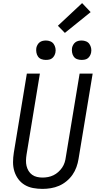

<svg xmlns="http://www.w3.org/2000/svg" viewBox="-20 -1209 640 1237"><path d="M254 8Q223 8 193.5 2.5Q164 -3 139.5 -17.5Q115 -32 98 -55Q81 -78 72.5 -105.5Q64 -133 64 -163.5Q64 -194 69 -225L153 -735H237L151 -213Q148 -194 147.5 -175.5Q147 -157 151 -140Q155 -123 164 -108Q173 -93 187 -83Q201 -73 218.5 -69Q236 -65 254 -65Q272 -65 290 -68.5Q308 -72 324.5 -80Q341 -88 355.5 -101Q370 -114 380.5 -129.5Q391 -145 396.5 -162.5Q402 -180 404 -197L493 -735H577L486 -185Q482 -159 472.5 -132.5Q463 -106 447 -83Q431 -60 408.5 -41.5Q386 -23 360.5 -12Q335 -1 307.5 3.5Q280 8 254 8ZM505 -823Q490 -823 476.5 -828Q463 -833 455 -844.5Q447 -856 444.5 -870.5Q442 -885 444 -900Q446 -910 451.5 -920Q457 -930 465.5 -936.5Q474 -943 484.5 -945.5Q495 -948 506 -948Q521 -948 534.5 -942.5Q548 -937 556 -925.5Q564 -914 567 -899.5Q570 -885 567 -870Q565 -860 559.5 -850Q554 -840 545.5 -833.5Q537 -827 526.5 -825Q516 -823 505 -823ZM275 -823Q260 -823 246.5 -828Q233 -833 225 -844.5Q217 -856 214.5 -870.5Q212 -885 214 -900Q216 -910 221.5 -920Q227 -930 235.5 -936.5Q244 -943 254.5 -945.5Q265 -948 276 -948Q291 -948 304.5 -942.5Q318 -937 326 -925.5Q334 -914 337 -899.5Q340 -885 337 -870Q335 -860 329.5 -850Q324 -840 315.5 -833.5Q307 -827 296.5 -825Q286 -823 275 -823ZM398 -997 353 -1043 509 -1189 564 -1131Z"/></svg>

Font: Iosevka Custom Oblique
Style: Regular
Weight: 400
Italic angle: -9°
Designer: Belleve Invis
Foundry: Belleve Invis
Version: Version 27.0.1